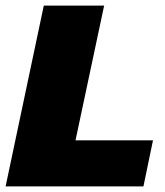

<svg xmlns="http://www.w3.org/2000/svg" viewBox="-36 -664 588 684"><path d="M-16 0 120 -644H335L233 -164H509L475 0Z"/></svg>

Font: Kanit ExtraBold
Style: Italic
Weight: 800
Italic angle: -12°
Designer: Katatrad Team
Foundry: CadsonDemak
Version: Version 2.000; ttfautohint (v1.8.3)